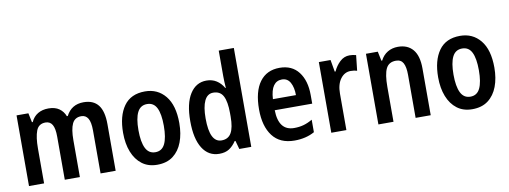

<svg xmlns="http://www.w3.org/2000/svg" viewBox="-62 -1101 3854 1453"><g transform="rotate(-10 1865.5 -375.0)"><path d="M581 -553Q656 -553 693.5 -505.5Q731 -458 731 -358V0H615V-330Q615 -394 597.5 -423Q580 -452 546 -452Q496 -452 476 -409.5Q456 -367 456 -283V0H340V-331Q340 -394 323 -423Q306 -452 271 -452Q218 -452 199.5 -403.5Q181 -355 181 -267V0H65V-543H156L171 -472H177Q195 -512 229.5 -532.5Q264 -553 311 -553Q362 -553 393.5 -530.5Q425 -508 439 -471H446Q488 -553 581 -553Z M1268 -272Q1268 -190 1244 -126.5Q1220 -63 1172 -26.5Q1124 10 1050 10Q981 10 933.5 -26Q886 -62 861 -125.5Q836 -189 836 -272Q836 -402 890 -477.5Q944 -553 1053 -553Q1150 -553 1209 -481Q1268 -409 1268 -272ZM954 -272Q954 -182 977.5 -134Q1001 -86 1052 -86Q1103 -86 1126 -133.5Q1149 -181 1149 -272Q1149 -363 1126 -409.5Q1103 -456 1052 -456Q1001 -456 977.5 -409.5Q954 -363 954 -272Z M1527 10Q1444 10 1398 -63Q1352 -136 1352 -271Q1352 -407 1398.5 -480Q1445 -553 1525 -553Q1569 -553 1602 -532Q1635 -511 1657 -473H1661Q1659 -498 1658 -521.5Q1657 -545 1657 -563V-760H1773V0H1681L1663 -65H1657Q1633 -29 1603 -9.5Q1573 10 1527 10ZM1561 -87Q1612 -87 1635.5 -127.5Q1659 -168 1659 -252V-279Q1659 -367 1636.5 -410.5Q1614 -454 1560 -454Q1515 -454 1492.5 -407Q1470 -360 1470 -271Q1470 -87 1561 -87Z M2087 -552Q2182 -552 2233 -485.5Q2284 -419 2284 -308V-242H1996Q1999 -84 2118 -84Q2157 -84 2190 -93Q2223 -102 2259 -123V-27Q2193 10 2105 10Q1993 10 1936.5 -64.5Q1880 -139 1880 -268Q1880 -406 1934 -479Q1988 -552 2087 -552ZM2089 -462Q2048 -462 2024.5 -429Q2001 -396 1997 -327H2174Q2174 -386 2153 -424Q2132 -462 2089 -462Z M2625 -553Q2651 -553 2675 -546L2662 -428Q2642 -435 2613 -435Q2566 -435 2535 -393.5Q2504 -352 2504 -280V0H2388V-543H2478L2494 -451H2500Q2519 -493 2551 -523Q2583 -553 2625 -553Z M2997 -553Q3071 -553 3111.5 -505Q3152 -457 3152 -360V0H3036V-331Q3036 -391 3019.5 -421.5Q3003 -452 2964 -452Q2909 -452 2887.5 -408Q2866 -364 2866 -268V0H2750V-543H2841L2856 -471H2862Q2882 -511 2917 -532Q2952 -553 2997 -553Z M3689 -272Q3689 -190 3665 -126.5Q3641 -63 3593 -26.5Q3545 10 3471 10Q3402 10 3354.5 -26Q3307 -62 3282 -125.5Q3257 -189 3257 -272Q3257 -402 3311 -477.5Q3365 -553 3474 -553Q3571 -553 3630 -481Q3689 -409 3689 -272ZM3375 -272Q3375 -182 3398.5 -134Q3422 -86 3473 -86Q3524 -86 3547 -133.5Q3570 -181 3570 -272Q3570 -363 3547 -409.5Q3524 -456 3473 -456Q3422 -456 3398.5 -409.5Q3375 -363 3375 -272Z"/></g></svg>

Font: Noto Sans Myanmar UI Condensed SemiBold
Style: Regular
Weight: 600
Width: 3
Designer: Monotype Design Team
Foundry: Monotype Imaging Inc.
Version: Version 2.103; ttfautohint (v1.8.4.7-5d5b)